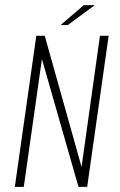

<svg xmlns="http://www.w3.org/2000/svg" viewBox="-20 -731 470 751"><path d="M38 0 122 -591H155L299 -78L371 -591H405L321 0H287L144 -500L73 0ZM217 -633 308 -711H351L245 -633Z"/></svg>

Font: Alumni Sans ExtraLight
Style: Italic
Weight: 250
Italic angle: -8°
Version: Version 1.016